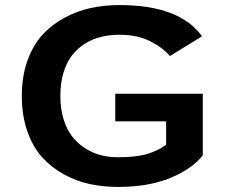

<svg xmlns="http://www.w3.org/2000/svg" viewBox="-20 -726 890 757"><path d="M779.5 -356.5V-113.5Q737.5 -60 651.8 -24.5Q566 11 445 11Q386.5 11 333.2 -0.5Q280 -12 230.8 -39.2Q181.5 -66.5 145.2 -107Q109 -147.5 87.5 -209.2Q66 -271 66 -348Q66 -424.5 88 -486.2Q110 -548 146.8 -588.2Q183.5 -628.5 233.8 -655.8Q284 -683 338 -694.5Q392 -706 451 -706Q688 -706 776.5 -583L650 -505Q620 -540 570 -564.5Q520 -589 451 -589Q412.5 -589 378.8 -580.8Q345 -572.5 315.2 -554Q285.5 -535.5 264 -507.8Q242.5 -480 230.2 -439.2Q218 -398.5 218 -348Q218 -297.5 230.5 -256.5Q243 -215.5 264.5 -188Q286 -160.5 315.2 -141.8Q344.5 -123 376.8 -114.5Q409 -106 445 -106Q517.5 -106 561.2 -119.2Q605 -132.5 635 -155.5V-247.5H434.5V-356.5Z"/></svg>

Font: League Mono Wide SemiBold
Style: Regular
Weight: 600
Width: 8
Designer: Tyler Finck
Foundry: The League of Moveable Type / Tyler Finck
Version: Version 2.210